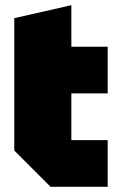

<svg xmlns="http://www.w3.org/2000/svg" viewBox="-20 -720 455 740"><path d="M35 -650 255 -700V-540H395V-360H255V-180H395V0H175L35 -140Z"/></svg>

Font: Tektur SemiCondensed Black
Style: Regular
Weight: 900
Width: 4
Designer: Adam Jagosz
Foundry: Adam Jagosz
Version: Version 1.005;gftools[0.9.30]